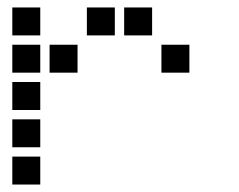

<svg xmlns="http://www.w3.org/2000/svg" viewBox="-20 -508 640 515"><path d="M14 -488Q13 -488 13 -488Q13 -488 13 -487V-414Q13 -413 13 -413Q13 -413 14 -413H87Q88 -413 88 -413Q88 -413 88 -414V-487Q88 -488 88 -488Q88 -488 87 -488ZM214 -488Q213 -488 213 -488Q213 -488 213 -487V-414Q213 -413 213 -413Q213 -413 214 -413H287Q288 -413 288 -413Q288 -413 288 -414V-487Q288 -488 288 -488Q288 -488 287 -488ZM314 -488Q313 -488 313 -488Q313 -488 313 -487V-414Q313 -413 313 -413Q313 -413 314 -413H387Q388 -413 388 -413Q388 -413 388 -414V-487Q388 -488 388 -488Q388 -488 387 -488ZM14 -388Q13 -388 13 -388Q13 -388 13 -387V-314Q13 -313 13 -313Q13 -313 14 -313H87Q88 -313 88 -313Q88 -313 88 -314V-387Q88 -388 88 -388Q88 -388 87 -388ZM114 -388Q113 -388 113 -388Q113 -388 113 -387V-314Q113 -313 113 -313Q113 -313 114 -313H187Q188 -313 188 -313Q188 -313 188 -314V-387Q188 -388 188 -388Q188 -388 187 -388ZM414 -388Q413 -388 413 -388Q413 -388 413 -387V-314Q413 -313 413 -313Q413 -313 414 -313H487Q488 -313 488 -313Q488 -313 488 -314V-387Q488 -388 488 -388Q488 -388 487 -388ZM14 -288Q13 -288 13 -288Q13 -288 13 -287V-214Q13 -213 13 -213Q13 -213 14 -213H87Q88 -213 88 -213Q88 -213 88 -214V-287Q88 -288 88 -288Q88 -288 87 -288ZM14 -188Q13 -188 13 -188Q13 -188 13 -187V-114Q13 -113 13 -113Q13 -113 14 -113H87Q88 -113 88 -113Q88 -113 88 -114V-187Q88 -188 88 -188Q88 -188 87 -188ZM14 -88Q13 -88 13 -88Q13 -88 13 -87V-14Q13 -13 13 -13Q13 -13 14 -13H87Q88 -13 88 -13Q88 -13 88 -14V-87Q88 -88 88 -88Q88 -88 87 -88Z"/></svg>

Font: Doto
Style: Bold
Weight: 700
Monospace: yes
Version: Version 1.000